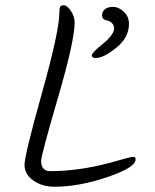

<svg xmlns="http://www.w3.org/2000/svg" viewBox="-20 -726 586 728"><path d="M263 -640Q263 -572 199.5 -354.5Q136 -137 136 -116Q136 -95 145.5 -86Q155 -77 169 -77Q293 -77 430 -118Q475 -131 482.5 -131Q490 -131 492 -129.5Q494 -128 494 -121Q494 -91 387 -54.5Q280 -18 186 -18Q140 -18 106.5 -41.5Q73 -65 73 -101Q73 -137 139 -373Q205 -609 205 -677Q205 -694 208 -700Q211 -706 222.5 -706Q234 -706 248.5 -685Q263 -664 263 -640ZM413 -618Q412 -631 404.5 -638.5Q397 -646 388 -648Q367 -651 367 -668Q367 -682 378 -691Q389 -700 409 -700Q429 -700 449 -682Q469 -664 469 -635Q469 -584 421 -545Q373 -506 343 -506Q328 -506 328 -516Q328 -526 369.5 -559.5Q411 -593 413 -618Z"/></svg>

Font: Kalam Light
Style: Regular
Weight: 300
Version: Version 2.001;PS 1.0;hotconv 1.0.79;makeotf.lib2.5.61930; tt